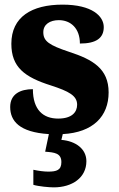

<svg xmlns="http://www.w3.org/2000/svg" viewBox="-20 -570 512 829"><path d="M212 239C292 239 353 197 353 126C353 73 307 39 245 34L251 9C382 2 449 -68 449 -171C449 -274 380 -313 279 -346C192 -375 167 -392 167 -431C167 -465 196 -483 234 -483C285 -483 325 -448 325 -382C396 -382 428 -406 428 -453C428 -500 378 -550 250 -550C117 -550 29 -497 29 -381C29 -280 86 -237 200 -201C277 -176 313 -157 313 -118C313 -86 291 -58 231 -58C167 -58 122 -95 122 -185C68 -185 24 -164 24 -108C24 -48 63 1 191 9L175 85C215 88 245 91 245 130C245 165 224 171 188 171C171 171 147 168 124 163V228C147 235 193 239 212 239Z"/></svg>

Font: Noto Serif Tamil SemiCondensed Black
Style: Regular
Weight: 900
Width: 4
Designer: Indian Type Foundry, Tom Grace, and the Monotype Design Team
Foundry: Monotype Imaging Inc.
Version: Version 2.004